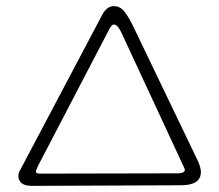

<svg xmlns="http://www.w3.org/2000/svg" viewBox="-20 -617 716 627"><path d="M40 -41Q40 -52 45 -60L314 -569Q329 -597 352 -597Q372 -597 386 -579.5Q400 -562 415 -531L624 -96Q636 -72 636 -55Q636 -12 571 -12L85 -10Q61 -10 50.5 -19Q40 -28 40 -41ZM562 -51Q574 -51 580 -55.5Q586 -60 582 -68L379 -505Q365 -537 352 -537Q345 -537 337 -522L104 -75Q97 -59 97 -57Q97 -50 110 -50Z"/></svg>

Font: Mali Light
Style: Regular
Weight: 300
Designer: Kitiyaporn Chalermlarp | Katatrad Aksorn Co.,Ltd.
Foundry: Cadson Demak Co.,Ltd.
Version: Version 1.000; ttfautohint (v1.6)